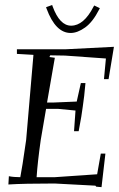

<svg xmlns="http://www.w3.org/2000/svg" viewBox="-20 -731 478 771"><path d="M165 -702.1 189.5 -710.9 191.4 -705.1Q219.7 -627.9 265.6 -627.9Q316.4 -627.9 355.5 -704.1L358.4 -709L380.9 -698.2L377.9 -692.4Q352.5 -642.6 321.8 -620.6Q291 -598.6 263.7 -598.6Q203.1 -598.6 167 -696.3ZM13.7 9.8 15.6 -23.4Q35.2 -19.5 61.5 -19.5Q68.4 -52.7 85 -168.9L114.3 -510.7L47.9 -514.6V-533.2H244.1L437.5 -543L416 -413.1H397.5L405.3 -496.1L241.2 -507.8L181.6 -508.8L178.7 -502L200.2 -499L168.9 -319.3H195.3L288.1 -323.2L304.7 -397.5H323.2Q318.4 -341.8 312.5 -303.7Q308.6 -270.5 295.9 -204.1H277.3L283.2 -287.1L212.9 -293.9H165L143.6 -168.9Q130.9 -79.1 127 -19.5H200.2L370.1 -31.2L384.8 -114.3H403.3L387.7 20.5L366.2 18.6L363.3 14.6L199.2 5.9Q74.2 5.9 13.7 9.8Z"/></svg>

Font: Kleymisska
Style: Regular
Weight: 500
Italic angle: -8°
Designer: gluk
Foundry: gluk
Version: Version 0.298